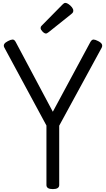

<svg xmlns="http://www.w3.org/2000/svg" viewBox="-20 -1289 730 1323"><path d="M344 14Q300 14 300 -14V-424L10 -961Q3 -974 9 -985Q15 -996 35 -1006Q54 -1016 66.5 -1016.5Q79 -1017 88 -1000L344 -519L603 -1000Q613 -1017 625 -1016.5Q637 -1016 656 -1006Q676 -996 681.5 -985Q687 -974 681 -961L388 -423V-14Q388 14 344 14ZM297 -1058Q286 -1058 273 -1071.5Q260 -1085 260 -1095Q260 -1099 261 -1103Q262 -1107 268 -1113L411 -1258Q416 -1263 420.5 -1266Q425 -1269 431 -1269Q440 -1269 453 -1260Q466 -1251 475.5 -1239Q485 -1227 485 -1216Q485 -1209 482.5 -1204Q480 -1199 470 -1191L316 -1068Q310 -1064 305.5 -1061Q301 -1058 297 -1058Z"/></svg>

Font: Playwrite NG Modern
Style: Regular
Weight: 400
Designer: Veronika Burian, José Scaglione
Foundry: TypeTogether
Version: Version 1.002